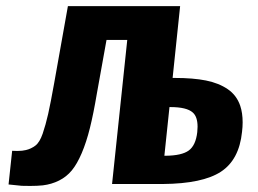

<svg xmlns="http://www.w3.org/2000/svg" viewBox="-20 -598 839 624"><path d="M514.2 -91.8H518.1Q570.8 -92.3 593.5 -108.9Q616.2 -125.5 621.1 -168.5Q622.1 -177.7 622.1 -186Q622.1 -218.8 606.4 -232.4Q586.9 -250 533.7 -250H530.8ZM7.8 1.5 19.5 -107.9Q28.8 -107.4 36.6 -107.4Q52.7 -107.4 64.5 -110.4Q81.1 -114.3 95 -124.8Q108.9 -135.3 118.7 -163.6Q128.4 -191.9 136.5 -227.5Q144.5 -263.2 156.2 -328.6L200.7 -578.1H565.4L541 -344.7H547.4Q607.9 -344.7 649.4 -336.4Q690.9 -328.1 720 -308.3Q749 -288.6 760.7 -254.4Q768.6 -231 768.6 -200.2Q768.6 -185.5 766.6 -169.4Q757.3 -78.6 697.8 -39.8Q638.2 -1 509.8 0H344.2L393.6 -468.3H326.2L294.9 -294.4Q283.7 -228 272.2 -181.9Q260.7 -135.7 245.6 -100.3Q230.5 -64.9 213.4 -44.2Q196.3 -23.4 171.9 -11.2Q147.5 1 119.1 4.4Q101.1 6.3 78.1 6.3Q64.9 6.3 50.8 5.9Q22.9 3.4 7.8 1.5Z"/></svg>

Font: Oswald
Style: Bold
Weight: 700
Designer: Vernon Adams
Foundry: Vernon Adams
Version: 3.0; ttfautohint (v0.94.23-7a4d-dirty) -l 8 -r 50 -G 200 -x 